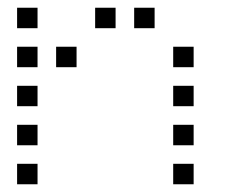

<svg xmlns="http://www.w3.org/2000/svg" viewBox="-20 -496 640 492"><path d="M24.8 -476.2Q23.8 -476.2 23.8 -476.2Q23.8 -476.2 23.8 -475.2V-424.8Q23.8 -423.8 23.8 -423.8Q23.8 -423.8 24.8 -423.8H75.2Q76.2 -423.8 76.2 -423.8Q76.2 -423.8 76.2 -424.8V-475.2Q76.2 -476.2 76.2 -476.2Q76.2 -476.2 75.2 -476.2ZM224.8 -476.2Q223.8 -476.2 223.8 -476.2Q223.8 -476.2 223.8 -475.2V-424.8Q223.8 -423.8 223.8 -423.8Q223.8 -423.8 224.8 -423.8H275.2Q276.2 -423.8 276.2 -423.8Q276.2 -423.8 276.2 -424.8V-475.2Q276.2 -476.2 276.2 -476.2Q276.2 -476.2 275.2 -476.2ZM324.8 -476.2Q323.8 -476.2 323.8 -476.2Q323.8 -476.2 323.8 -475.2V-424.8Q323.8 -423.8 323.8 -423.8Q323.8 -423.8 324.8 -423.8H375.2Q376.2 -423.8 376.2 -423.8Q376.2 -423.8 376.2 -424.8V-475.2Q376.2 -476.2 376.2 -476.2Q376.2 -476.2 375.2 -476.2ZM24.8 -376.2Q23.8 -376.2 23.8 -376.2Q23.8 -376.2 23.8 -375.2V-324.8Q23.8 -323.8 23.8 -323.8Q23.8 -323.8 24.8 -323.8H75.2Q76.2 -323.8 76.2 -323.8Q76.2 -323.8 76.2 -324.8V-375.2Q76.2 -376.2 76.2 -376.2Q76.2 -376.2 75.2 -376.2ZM124.8 -376.2Q123.8 -376.2 123.8 -376.2Q123.8 -376.2 123.8 -375.2V-324.8Q123.8 -323.8 123.8 -323.8Q123.8 -323.8 124.8 -323.8H175.2Q176.2 -323.8 176.2 -323.8Q176.2 -323.8 176.2 -324.8V-375.2Q176.2 -376.2 176.2 -376.2Q176.2 -376.2 175.2 -376.2ZM424.8 -376.2Q423.8 -376.2 423.8 -376.2Q423.8 -376.2 423.8 -375.2V-324.8Q423.8 -323.8 423.8 -323.8Q423.8 -323.8 424.8 -323.8H475.2Q476.2 -323.8 476.2 -323.8Q476.2 -323.8 476.2 -324.8V-375.2Q476.2 -376.2 476.2 -376.2Q476.2 -376.2 475.2 -376.2ZM24.8 -276.2Q23.8 -276.2 23.8 -276.2Q23.8 -276.2 23.8 -275.2V-224.8Q23.8 -223.8 23.8 -223.8Q23.8 -223.8 24.8 -223.8H75.2Q76.2 -223.8 76.2 -223.8Q76.2 -223.8 76.2 -224.8V-275.2Q76.2 -276.2 76.2 -276.2Q76.2 -276.2 75.2 -276.2ZM424.8 -276.2Q423.8 -276.2 423.8 -276.2Q423.8 -276.2 423.8 -275.2V-224.8Q423.8 -223.8 423.8 -223.8Q423.8 -223.8 424.8 -223.8H475.2Q476.2 -223.8 476.2 -223.8Q476.2 -223.8 476.2 -224.8V-275.2Q476.2 -276.2 476.2 -276.2Q476.2 -276.2 475.2 -276.2ZM24.8 -176.2Q23.8 -176.2 23.8 -176.2Q23.8 -176.2 23.8 -175.2V-124.8Q23.8 -123.8 23.8 -123.8Q23.8 -123.8 24.8 -123.8H75.2Q76.2 -123.8 76.2 -123.8Q76.2 -123.8 76.2 -124.8V-175.2Q76.2 -176.2 76.2 -176.2Q76.2 -176.2 75.2 -176.2ZM424.8 -176.2Q423.8 -176.2 423.8 -176.2Q423.8 -176.2 423.8 -175.2V-124.8Q423.8 -123.8 423.8 -123.8Q423.8 -123.8 424.8 -123.8H475.2Q476.2 -123.8 476.2 -123.8Q476.2 -123.8 476.2 -124.8V-175.2Q476.2 -176.2 476.2 -176.2Q476.2 -176.2 475.2 -176.2ZM24.8 -76.2Q23.8 -76.2 23.8 -76.2Q23.8 -76.2 23.8 -75.2V-24.8Q23.8 -23.8 23.8 -23.8Q23.8 -23.8 24.8 -23.8H75.2Q76.2 -23.8 76.2 -23.8Q76.2 -23.8 76.2 -24.8V-75.2Q76.2 -76.2 76.2 -76.2Q76.2 -76.2 75.2 -76.2ZM424.8 -76.2Q423.8 -76.2 423.8 -76.2Q423.8 -76.2 423.8 -75.2V-24.8Q423.8 -23.8 423.8 -23.8Q423.8 -23.8 424.8 -23.8H475.2Q476.2 -23.8 476.2 -23.8Q476.2 -23.8 476.2 -24.8V-75.2Q476.2 -76.2 476.2 -76.2Q476.2 -76.2 475.2 -76.2Z"/></svg>

Font: Doto Black
Style: Regular
Weight: 900
Monospace: yes
Version: Version 1.000